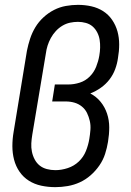

<svg xmlns="http://www.w3.org/2000/svg" viewBox="-20 -763 540 791"><path d="M208 8Q178 8 150 2Q122 -4 99 -18.5Q76 -33 60.5 -55.5Q45 -78 38 -105Q31 -132 31 -161Q31 -190 36 -219L91 -554Q96 -579 104 -603.5Q112 -628 125.5 -650.5Q139 -673 159 -691.5Q179 -710 202.5 -722Q226 -734 251.5 -738.5Q277 -743 301 -743Q330 -743 356.5 -737Q383 -731 405 -717Q427 -703 442 -681Q457 -659 464 -633.5Q471 -608 471 -580Q471 -552 466 -524Q463 -501 454.5 -478Q446 -455 431 -435.5Q416 -416 395.5 -401.5Q375 -387 352 -378Q377 -365 394.5 -343.5Q412 -322 421 -295Q430 -268 430 -238.5Q430 -209 425 -179Q421 -154 413 -129Q405 -104 389.5 -81.5Q374 -59 353.5 -41Q333 -23 309 -12Q285 -1 259 3.5Q233 8 208 8ZM208 -62Q233 -62 259 -70.5Q285 -79 304.5 -97.5Q324 -116 334 -141Q344 -166 348 -191Q351 -209 352.5 -228Q354 -247 350 -264.5Q346 -282 338.5 -297.5Q331 -313 317.5 -324Q304 -335 287 -340Q270 -345 251 -345H195L206 -415H262Q285 -415 308.5 -422.5Q332 -430 349.5 -447.5Q367 -465 376 -487.5Q385 -510 389 -533Q392 -550 392.5 -566.5Q393 -583 390.5 -599Q388 -615 380.5 -629.5Q373 -644 361.5 -654Q350 -664 334 -668.5Q318 -673 301 -673Q285 -673 268.5 -669.5Q252 -666 237 -657Q222 -648 210 -635Q198 -622 189.5 -606.5Q181 -591 176 -575Q171 -559 169 -543L113 -208Q110 -190 109 -172.5Q108 -155 111.5 -138Q115 -121 123 -106Q131 -91 143.5 -81Q156 -71 173 -66.5Q190 -62 208 -62Z"/></svg>

Font: Iosevka Term Oblique
Style: Regular
Weight: 400
Italic angle: -9°
Monospace: yes
Designer: Belleve Invis
Foundry: Belleve Invis
Version: Version 31.4.0